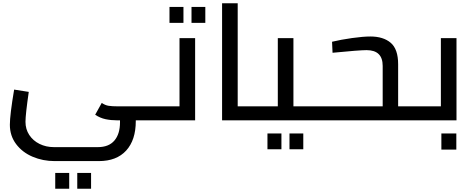

<svg xmlns="http://www.w3.org/2000/svg" viewBox="-20 -732 2874 1168"><path d="M40 0ZM929 0H806V5Q806 120 747.5 184Q689 248 581 248H313Q241 248 178.5 221.5Q116 195 78 144.5Q40 94 40 27Q40 -33 66 -187L155 -173Q135 -35 135 9Q135 54 158 89Q181 124 220.5 143.5Q260 163 308 163H575Q642 163 676 123Q710 83 710 12V0H692Q655 0 622 -7Q589 -14 559 -34L599 -106Q619 -92 640 -88.5Q661 -85 700 -85H929ZM316 320H401V416H316ZM450 320H534V416H450Z M923 0ZM1167 -500V0H923V-85H1072V-500ZM1011 -690H1096V-593H1011ZM1145 -690H1229V-593H1145Z M1521 -85V0H1331V-712H1426V-85Z M1521 0ZM1914 -85V0H1521V-85H1670V-500H1765V-85ZM1607 80H1692V176H1607ZM1741 80H1825V176H1741Z M2513 -85V0H1914V-85H2308V-331Q2308 -427 2210 -427Q2166 -427 2003 -411L2000 -478Q2054 -491 2121.5 -500.5Q2189 -510 2233 -510Q2312 -510 2357 -471.5Q2402 -433 2402 -341V-85Z M2513 0ZM2757 -500V0H2513V-85H2662V-500ZM2665 80H2756V178H2665Z"/></svg>

Font: Cairo SemiBold
Style: Regular
Weight: 600
Designer: Mohamed Gaber, the designers of Titillium
Foundry: Kief Type Foundry
Version: Version 2.009; ttfautohint (v1.5.33-1714) -l 8 -r 50 -G 200 